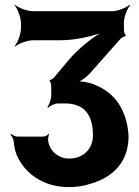

<svg xmlns="http://www.w3.org/2000/svg" viewBox="-20 -757 571 787"><path d="M361 -201C361 -188 358 -175 354 -164C340 -129 307 -107 263 -107C249 -107 237 -110 227 -115C204 -125 185 -144 178 -175C176 -184 178 -201 181 -207L179 -209C176 -203 165 -197 157 -197H53C44 -197 31 -203 26 -208L23 -205C28 -200 35 -188 36 -179C38 -150 45 -125 57 -104C96 -33 171 10 263 10C295 10 325 5 352 -4C438 -29 507 -89 507 -199C501 -307 450 -376 372 -408C349 -419 310 -426 292 -422L293 -418C311 -423 341 -445 358 -467L474 -598C478 -602 491 -610 494 -608L496 -612C492 -614 488 -628 488 -633V-662C487 -685 501 -722 513 -734L510 -737C498 -725 461 -711 438 -711H116C92 -711 55 -725 42 -737L40 -735C52 -722 66 -685 66 -661V-642C66 -618 52 -581 40 -568L42 -566C55 -578 92 -592 116 -592H230C291 -592 373 -611 420 -632L418 -636C372 -615 302 -560 260 -509L202 -440C199 -436 188 -428 185 -430L183 -426C186 -425 190 -410 190 -404V-366C190 -350 181 -326 174 -318L177 -315C184 -323 204 -333 218 -333H246C322 -333 361 -291 361 -201Z"/></svg>

Font: Asimov
Style: EdgeNar
Weight: 500
Designer: Google
Version: Version 2.000980: 2014